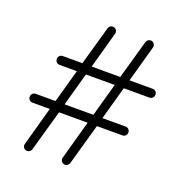

<svg xmlns="http://www.w3.org/2000/svg" viewBox="-120 -757 806 858"><g transform="rotate(20 282.5 -327.5)"><path d="M102 -1Q93 -1 87 -7Q81 -13 81 -22Q81 -23.5 81.2 -25Q81.5 -26.5 82 -28L133 -212H51Q42 -212 36 -218Q30 -224 30 -233Q30 -242 36 -248Q42 -254 51 -254H145L189 -412H107Q98 -412 92 -418Q86 -424 86 -433Q86 -442 92 -448Q98 -454 107 -454H200L252 -638Q254 -645 259.2 -649.5Q264.5 -654 272 -654Q281 -654 287 -648Q293 -642 293 -633Q293 -631.5 292.8 -630Q292.5 -628.5 292 -627L244 -454H380L432 -638Q434 -645 439.2 -649.5Q444.5 -654 452 -654Q461 -654 467 -648Q473 -642 473 -633Q473 -631.5 472.8 -630Q472.5 -628.5 472 -627L424 -454H534Q543 -454 549 -448Q555 -442 555 -433Q555 -424 549 -418Q543 -412 534 -412H412L368 -254H478Q487 -254 493 -248Q499 -242 499 -233Q499 -224 493 -218Q487 -212 478 -212H357L302 -17Q300 -10.5 294.8 -5.8Q289.5 -1 282 -1Q273 -1 267 -7Q261 -13 261 -22Q261 -23.5 261.2 -25Q261.5 -26.5 262 -28L313 -212H177L122 -17Q120 -10.5 114.8 -5.8Q109.5 -1 102 -1ZM188 -254H325L369 -412H232Z"/></g></svg>

Font: Jura Light Light
Style: Regular
Weight: 300
Version: Version 5.106